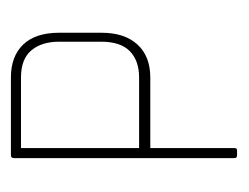

<svg xmlns="http://www.w3.org/2000/svg" viewBox="-70 -374 444 343"><g transform="rotate(-90 151.5 -202.0)"><path d="M185 -155H59V-5Q59 0 55 0H46Q41 0 41 -5V-398Q41 -404 46 -404H185Q223 -404 244 -382Q265 -360 265 -318V-242Q265 -201 244 -178Q223 -155 185 -155ZM249 -318Q249 -349 233.5 -367.5Q218 -386 185 -386H59V-175H185Q215 -175 232 -191.5Q249 -208 249 -243Z"/></g></svg>

Font: Chathura Thin
Style: Regular
Weight: 250
Designer: Appaji Ambarisha Darbha
Foundry: Aditya Fonts
Version: Version 1.001 2016